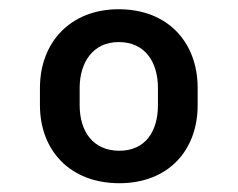

<svg xmlns="http://www.w3.org/2000/svg" viewBox="-20 -742 525 424"><path d="M68.2 -509.9C68.2 -409.1 135.3 -337.4 243.6 -337.4C350.9 -337.4 416.5 -409.1 416.5 -509.9V-547.6C416.5 -649.1 350.1 -721.6 242.2 -721.6C136 -721.6 68.2 -649.1 68.2 -547.6ZM155.9 -509.9V-547.6C155.9 -604.4 185.4 -649.1 242.2 -649.1C300.8 -649.1 328.8 -604.4 328.8 -547.6V-509.9C328.8 -451.7 300.8 -409.1 243.6 -409.1C185.4 -409.1 155.9 -451.7 155.9 -509.9Z"/></svg>

Font: Inter-Hewn
Style: Bold
Weight: 700
Designer: Rasmus Andersson
Foundry: rsms
Version: Version 3.012;git-f93a4a705